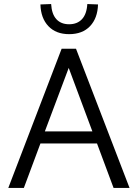

<svg xmlns="http://www.w3.org/2000/svg" viewBox="-20 -930 683 950"><path d="M21 0ZM460 -220H180L98 0H21L285 -689H356L621 0H542ZM437 -280 320 -594 202 -280ZM180 -908 233 -910Q236 -860 259 -835Q282 -810 322 -810Q362 -810 385.5 -835Q409 -860 412 -910L465 -908Q463 -840 425.5 -800.5Q388 -761 322 -761Q257 -761 219.5 -800.5Q182 -840 180 -908Z"/></svg>

Font: Martel Sans Light
Style: Regular
Weight: 300
Designer: Dan Reynolds and Mathieu Réguer
Foundry: Dan Reynolds and Mathieu Réguer
Version: Version 1.002; ttfautohint (v1.1) -l 5 -r 5 -G 72 -x 0 -D la